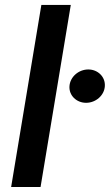

<svg xmlns="http://www.w3.org/2000/svg" viewBox="-20 -747 439 767"><path d="M262.8 -727.3H145.2L24.5 0H142ZM257.5 -402.7C255 -366.1 285.2 -336.3 323.9 -336.3C362.9 -336.3 396.7 -366.1 398.8 -402.7C401.3 -439.6 371.4 -469.5 332.7 -469.5C293.7 -469.5 259.9 -439.6 257.5 -402.7Z"/></svg>

Font: Magic Ui Pro Semi Bold
Style: Italic
Weight: 600
Italic angle: -9.39999°
Designer: Stefan Endress, Andreas Faust
Version: Version 1.000;FEAKit 1.0